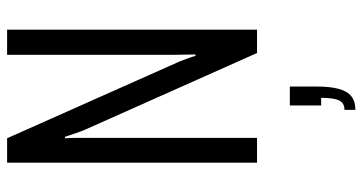

<svg xmlns="http://www.w3.org/2000/svg" viewBox="-254 -472 996 527"><g transform="rotate(-90 243.5 -208.0)"><path d="M61 0V-686H128L335 -221Q338 -215 341.5 -205.5Q345 -196 348.5 -186.5Q352 -177 354 -169H358Q358 -184 357.5 -201Q357 -218 357 -227V-686H426V0H362L152 -471Q148 -480 142.5 -496Q137 -512 132 -527H128Q129 -513 129 -494.5Q129 -476 129 -465V0ZM206 270V240Q225 240 232 225Q239 210 239 176H218V90H270V163Q270 201 263.5 224.5Q257 248 243 259Q229 270 206 270Z"/></g></svg>

Font: Archivo ExtraCondensed Light
Style: Regular
Weight: 300
Width: 2
Designer: Hector Gatti
Foundry: Omnibus-Type
Version: Version 2.001